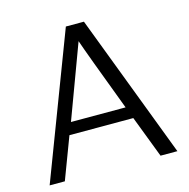

<svg xmlns="http://www.w3.org/2000/svg" viewBox="-104 -803 888 903"><g transform="rotate(-15 340.5 -351.0)"><path d="M28 0 295 -702H383L650 0H568L490 -204H179L102 0ZM202 -262H468Q357 -555 335 -620Z"/></g></svg>

Font: Coval
Style: ExtraLight
Weight: 250
Foundry: Context Ltd
Version: Version 001.000